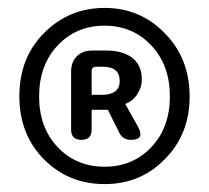

<svg xmlns="http://www.w3.org/2000/svg" viewBox="-20 -823 530 486"><path d="M245 -357Q154 -357 92 -419Q29 -482 29 -579.5Q29 -677 92 -740Q155 -803 245 -803Q334 -803 396 -740Q460 -676 460 -579Q460 -482 396 -419Q335 -357 245 -357ZM245 -401Q316 -401 363 -450.5Q410 -500 410 -579Q410 -658 363 -708Q316 -758 245 -758Q173 -758 126 -708Q79 -658 79 -579Q79 -500 126 -450.5Q173 -401 245 -401ZM186 -469Q160 -469 160 -495V-582V-642Q160 -666 174.5 -680.5Q189 -695 213 -695H250Q289 -695 313 -678Q339 -659 339 -622Q339 -602 327.5 -584.5Q316 -567 297 -560L330 -501Q347 -469 311 -469Q291 -469 282 -487L253 -545H212V-495Q212 -469 186 -469ZM212 -583H239Q260 -583 272 -592Q283 -601 283 -618Q283 -654 241 -654H223Q212 -654 212 -643Z"/></svg>

Font: GenSenRounded JP M
Style: Regular
Weight: 500
Version: Version 1.501;PS 1;hotconv 16.6.51;makeotf.lib2.5.65220